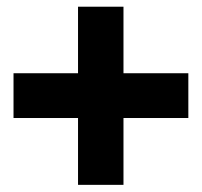

<svg xmlns="http://www.w3.org/2000/svg" viewBox="-20 -588 590 561"><path d="M208 -243.2H19.5V-374H208V-568.4H340.8V-374H530.3V-243.2H340.8V-47.9H208Z"/></svg>

Font: Reddit Sans Chocolate ExtraBold
Style: Regular
Weight: 800
Designer: Stephen Hutchings
Foundry: Reddit
Version: Version 1.011